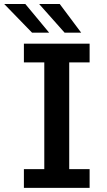

<svg xmlns="http://www.w3.org/2000/svg" viewBox="-50 -912 520 932"><path d="M66 0V-91H165V-609H66V-700H385V-609H286V-91H385V0ZM263.5 -753.5 140 -892.5H240L344 -753.5ZM105.5 -753.5 -29.5 -892.5H73L188.5 -753.5Z"/></svg>

Font: Trispace Condensed Medium
Style: Regular
Weight: 500
Width: 3
Designer: Tyler Finck
Foundry: Etcetera Type Company
Version: Version 1.210; ttfautohint (v1.8.3)